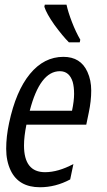

<svg xmlns="http://www.w3.org/2000/svg" viewBox="-20 -786 455 816"><path d="M170.4 -766.1H262.7Q269.5 -734.4 285.9 -692.1Q302.2 -649.9 321.3 -617.2L318.8 -606H272.9Q246.6 -632.3 211.4 -680.2Q177.7 -728 168.5 -757.3ZM149.9 9.8Q59.6 9.8 25.4 -61.5Q6.3 -101.6 6.3 -153.6Q6.3 -205.6 18.6 -263.2Q47.4 -398.9 107.2 -471.7Q167 -544.4 249.5 -544.4Q322.8 -544.4 351.6 -480.5Q367.7 -445.3 367.7 -401.1Q367.7 -356.9 357.4 -308.1L346.7 -256.3H92.3Q82 -205.6 82 -167.5Q82 -54.2 171.4 -54.2Q227.1 -54.2 292 -88.9L278.3 -23.4Q216.3 9.8 149.9 9.8ZM286.1 -315.4Q294.9 -356.9 294.9 -386.7Q294.9 -416.5 289.1 -437.5Q274.9 -483.4 234.4 -483.4Q149.9 -483.4 106.4 -315.4Z"/></svg>

Font: Open Sans Hebrew Condensed
Style: Italic
Weight: 400
Width: 3
Italic angle: -12°
Foundry: Ascender Corporation, Yanek Iontef
Version: Version 2.001;PS 002.001;hotconv 1.0.70;makeotf.lib2.5.58329